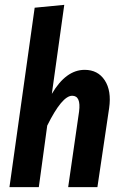

<svg xmlns="http://www.w3.org/2000/svg" viewBox="-20 -772 508 792"><path d="M329.1 -483.9Q383.8 -483.9 412.1 -440.7Q440.4 -397.5 430.2 -326.2L381.8 0H261.2L306.2 -312Q314.5 -377 277.8 -377Q235.8 -377 174.8 -253.9L140.1 0H19L123 -740.2L245.1 -752L193.8 -384.8Q252 -483.9 329.1 -483.9Z"/></svg>

Font: Fira Sans Compressed Medium
Style: Italic
Weight: 500
Width: 3
Italic angle: -8°
Designer: Carrois Corporate & Edenspiekermann AG
Foundry: Carrois Corporate GbR & Edenspiekermann AG
Version: Version 4.203;PS 004.203;hotconv 1.0.88;makeotf.lib2.5.64775